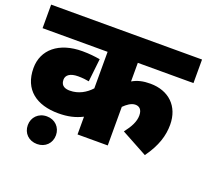

<svg xmlns="http://www.w3.org/2000/svg" viewBox="-127 -776 1138 1057"><g transform="rotate(20 442.0 -248.0)"><path d="M884 -484V-622H0V-484H381V-270C351 -237 309 -212 258 -212C237 -212 205 -217 205 -257C205 -285 230 -302 275 -302C302 -302 323 -299 339 -296L354 -431C323 -436 291 -440 250 -440C113 -440 28 -369 28 -261C28 -134 114 -73 241 -73C297 -73 339 -83 381 -104V0H558V-226C577 -245 601 -263 625 -263C647 -263 665 -250 665 -214C665 -178 646 -143 615 -103L768 -20C823 -96 842 -161 842 -224C842 -333 770 -400 663 -400C618 -400 588 -392 558 -375V-484ZM106 45C106 92 140 126 189 126C237 126 271 92 271 45C271 -1 237 -36 189 -36C140 -36 106 -1 106 45Z"/></g></svg>

Font: Noto Sans Black
Style: Italic
Weight: 900
Italic angle: -12°
Designer: Monotype Design Team
Foundry: Monotype Imaging Inc.
Version: Version 2.013